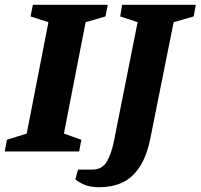

<svg xmlns="http://www.w3.org/2000/svg" viewBox="-39 -635 841 805"><path d="M-19 0 -10 -49 73 -75 164 -542 89 -566 99 -615H413L403 -566L320 -542L229 -75L302 -49L293 0ZM377 150Q339 150 315 139.5Q291 129 277 117L288 76H348Q390 76 409.5 41.5Q429 7 439 -45L538 -542L465 -566L473 -615H782L773 -566L689 -542L593 -63Q577 20 545.5 66.5Q514 113 471.5 131.5Q429 150 377 150Z"/></svg>

Font: Manuale ExtraBold
Style: Italic
Weight: 800
Italic angle: -11°
Designer: Eduardo Tunni / Pablo Cosgaya
Foundry: Eduardo Tunni / Pablo Cosgaya
Version: Version 1.002